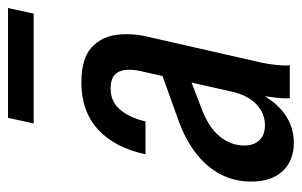

<svg xmlns="http://www.w3.org/2000/svg" viewBox="-157 -586 753 479"><g transform="rotate(-90 219.5 -346.5)"><path d="M214 0Q213 -16 215.5 -36.5Q218 -57 222 -81H216L280 -365Q285 -383 285 -402.5Q285 -422 274.5 -434.5Q264 -447 238 -447Q206 -447 186 -424Q166 -401 156 -360H74Q91 -438 136.5 -479Q182 -520 253 -520Q312 -520 339.5 -495.5Q367 -471 372 -432.5Q377 -394 367 -353L303 -72Q299 -52 297 -34.5Q295 -17 296 0ZM103 10Q58 10 32 -18Q6 -46 6 -96Q6 -138 24 -172.5Q42 -207 76.5 -234Q111 -261 162 -279L293 -326L276 -254L193 -222Q143 -204 119.5 -176Q96 -148 96 -114Q96 -89 109.5 -75.5Q123 -62 146 -62Q177 -62 199.5 -84Q222 -106 231 -147L225 -73Q203 -32 172 -11Q141 10 103 10ZM151 -639 165 -703H439L425 -639Z"/></g></svg>

Font: Instrument Sans Condensed Medium
Style: Italic
Weight: 500
Width: 3
Italic angle: -13°
Designer: Rodrigo Fuenzalida
Foundry: fragTYPE
Version: Version 1.000;gftools[0.9.28]